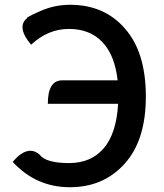

<svg xmlns="http://www.w3.org/2000/svg" viewBox="-20 -770 686 803"><path d="M33 -93Q95 -166 145 -124Q171 -88 269 -88Q361 -88 414 -150Q467 -212 474 -336H180Q180 -434 240 -434H472Q460 -540 408 -594Q356 -649 268 -649Q181 -649 110 -583Q48 -657 93 -694Q88 -697 147 -723Q207 -750 273 -750Q417 -750 503 -650Q590 -551 590 -366Q590 -183 501 -85Q413 13 272 13Q131 13 33 -93Z"/></svg>

Font: Swei Half Moon CJK SC
Style: Medium
Weight: 500
Version: Version 2.071